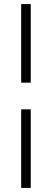

<svg xmlns="http://www.w3.org/2000/svg" viewBox="-20 -778 255 943"><path d="M84 -758H131V-372H84ZM84 -241H131V145H84Z"/></svg>

Font: Roboto Serif 144pt SemiBold
Style: Regular
Weight: 600
Version: Version 1.008